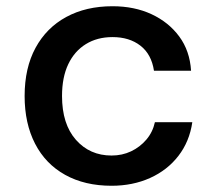

<svg xmlns="http://www.w3.org/2000/svg" viewBox="-20 -584 690 616"><path d="M338 12Q252 12 189 -23Q126 -58 92.5 -123Q59 -188 59 -276Q59 -366 94 -430.5Q129 -495 192.5 -529.5Q256 -564 341 -564Q411 -564 466 -538.5Q521 -513 555 -467Q589 -421 593 -357H474Q466 -410 430.5 -437.5Q395 -465 341 -465Q292 -465 255.5 -442.5Q219 -420 199 -378Q179 -336 179 -276Q179 -186 223.5 -135.5Q268 -85 338 -85Q372 -85 400.5 -98.5Q429 -112 449.5 -136Q470 -160 477 -192H597Q588 -130 552.5 -84Q517 -38 461.5 -13Q406 12 338 12Z"/></svg>

Font: Azeret Mono Thin Medium
Style: Regular
Weight: 500
Version: Version 1.002